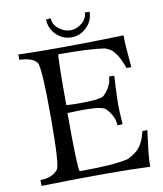

<svg xmlns="http://www.w3.org/2000/svg" viewBox="-92 -923 849 1000"><g transform="rotate(-10 332.5 -423.5)"><path d="M639 -189Q636 -162 632 -129.5Q628 -97 626 -82Q624 -67 622.5 -45Q621 -23 621 2Q423 -7 46 2V-29Q107 -29 139 -67Q156 -86 156 -337Q156 -609 138 -633Q116 -662 46 -665V-693Q253 -686 603 -696Q602 -652 614 -526H589Q582 -545 575 -560.5Q568 -576 562.5 -586.5Q557 -597 549 -606.5Q541 -616 538 -620.5Q535 -625 526.5 -630.5Q518 -636 516.5 -637Q515 -638 505 -642L495 -646Q420 -658 251 -658Q246 -645 246 -390Q294 -386 363.5 -388.5Q433 -391 447 -405Q466 -424 476 -443.5Q486 -463 487.5 -470Q489 -477 492 -498Q513 -499 518 -497Q519 -489 518 -478Q517 -467 515.5 -432.5Q514 -398 513 -373Q512 -344 513.5 -311Q515 -278 516.5 -260Q518 -242 517 -241L491 -240Q488 -261 486.5 -268.5Q485 -276 475 -295Q465 -314 446 -333Q423 -357 245 -348Q245 -58 255 -39Q440 -39 513 -58Q555 -78 574 -101Q601 -133 613 -188ZM450 -848Q450 -801 416 -767Q382 -733 335 -733Q288 -733 254 -767Q220 -801 220 -848L245 -849Q245 -817 274 -793.5Q303 -770 336 -770Q369 -770 397 -793.5Q425 -817 425 -849Q428 -848 450 -848Z"/></g></svg>

Font: GFS Artemisia
Style: Regular
Weight: 400
Designer: Takis Katsoulidis and George D. Matthiopoulos
Foundry: Takis Katsoulidis and George D. Matthiopoulos
Version: Version 1.0